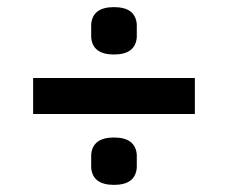

<svg xmlns="http://www.w3.org/2000/svg" viewBox="-20 -567 640 539"><path d="M300 -414Q240 -414 236 -462Q236 -481 236 -499Q240 -547 300 -547Q360 -547 364 -499Q364 -481 364 -462Q360 -414 300 -414ZM73 -247V-348H527V-247ZM300 -48Q240 -48 236 -96Q236 -114 236 -133Q240 -181 300 -181Q360 -181 364 -133Q364 -114 364 -96Q360 -48 300 -48Z"/></svg>

Font: Kreadon
Style: Bold
Weight: 700
Designer: Reiya WATANABE
Foundry: StudioGnu
Version: Version 1.003; ttfautohint (v1.8.4.7-5d5b);gftools[0.9.32]